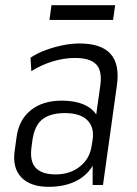

<svg xmlns="http://www.w3.org/2000/svg" viewBox="-20 -715 529 742"><path d="M338 -175 368 -387Q375 -442 351.5 -466.5Q328 -491 269 -491Q227 -491 183 -477.5Q139 -464 101 -440L98 -492Q123 -509 155.5 -521Q188 -533 222 -540Q256 -547 287 -547Q371 -547 407 -507Q443 -467 432 -387L378 0H338ZM168 7Q97 7 62 -30Q27 -67 37 -134L44 -185Q53 -252 99 -289Q145 -326 218 -326Q297 -326 336.5 -290.5Q376 -255 366 -188L359 -136Q349 -68 298.5 -30.5Q248 7 168 7ZM195 -41Q251 -41 289 -71.5Q327 -102 334 -151L338 -175Q345 -224 317 -251Q289 -278 231 -278Q175 -278 144 -254Q113 -230 105 -171L102 -148Q94 -93 117.5 -67Q141 -41 195 -41ZM425 -695 417 -638H171L179 -695Z"/></svg>

Font: Pathway Extreme SemiCondensed ExtraLight
Style: Italic
Weight: 250
Width: 4
Italic angle: -8°
Version: Version 1.001;gftools[0.9.26]